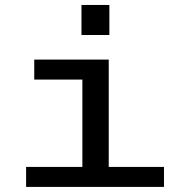

<svg xmlns="http://www.w3.org/2000/svg" viewBox="-20 -734 740 754"><path d="M300 -714.5H409.5V-596.5H300ZM82.5 0V-78.5H303.5V-421.5H114.5V-500H407V-78.5H624V0Z"/></svg>

Font: Trispace SemiExpanded
Style: Regular
Weight: 400
Width: 6
Designer: Tyler Finck
Foundry: Etcetera Type Company
Version: Version 1.210; ttfautohint (v1.8.3)